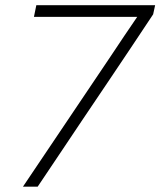

<svg xmlns="http://www.w3.org/2000/svg" viewBox="-20 -704 605 724"><path d="M66.5 0Q113.5 -70 161 -140.5Q208 -211 254.5 -279.5L399.5 -495Q424 -532 448.2 -568Q472.5 -604 497.5 -640.5H108L117 -684.5H565L557.5 -650Q515 -586.5 474 -524.5Q432.5 -462.5 388.5 -397L291.5 -253Q249.5 -191 207.5 -127.5Q165 -63.5 122 0Z"/></svg>

Font: Heraclito ExtraLight
Style: Italic
Weight: 200
Italic angle: -12°
Designer: Kostas Bartsokas (font) & Cristiano Sobral (main changes)
Foundry: Kostas Bartsokas (font) & Cristiano Sobral (main changes)
Version: Version 1.00;July 8, 2020;FontCreator 13.0.0.2655 64-bit